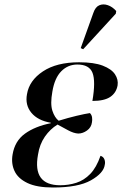

<svg xmlns="http://www.w3.org/2000/svg" viewBox="-20 -824 544 854"><path d="M216 10Q144 10 102 -10Q60 -30 44.5 -63.5Q29 -97 36 -137Q46 -197 91 -229.5Q136 -262 206 -276V-278Q148 -288 119.5 -322.5Q91 -357 100 -405Q110 -466 171 -506.5Q232 -547 332 -547Q398 -547 437 -532Q476 -517 491.5 -493.5Q507 -470 503 -444Q497 -411 470.5 -393Q444 -375 391 -375Q406 -463 391.5 -500Q377 -537 324 -537Q282 -537 252.5 -507Q223 -477 213 -417Q203 -362 213 -331.5Q223 -301 241 -287Q283 -300 321 -309Q359 -318 380 -321Q388 -313 389.5 -301.5Q391 -290 389 -280Q386 -257 367 -243.5Q348 -230 328 -230Q308 -231 283 -244.5Q258 -258 236 -270Q203 -250 179.5 -216Q156 -182 149 -136Q124 0 248 0Q285 0 319.5 -11Q354 -22 381.5 -50.5Q409 -79 427 -131Q440 -127 444.5 -115Q449 -103 446 -91Q441 -54 384.5 -22Q328 10 216 10ZM350 -605 339 -610 395 -766Q404 -793 421.5 -800.5Q439 -808 459.5 -801Q480 -794 497 -775L495 -763Z"/></svg>

Font: Noto Serif Display Medium
Style: Italic
Weight: 500
Italic angle: -12°
Designer: Monotype Design Team
Foundry: Monotype Imaging Inc.
Version: Version 2.009